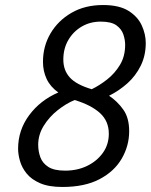

<svg xmlns="http://www.w3.org/2000/svg" viewBox="-20 -729 600 764"><path d="M228 15Q174 15 139.5 0Q105 -15 86 -38.5Q67 -62 59.5 -88.5Q52 -115 52 -137Q52 -211 96 -270.5Q140 -330 212 -361Q180 -384 165.5 -415Q151 -446 151 -483Q151 -545 181 -596Q211 -647 264.5 -678Q318 -709 390 -709Q454 -709 491 -686Q528 -663 544 -628Q560 -593 560 -558Q560 -508 540 -467.5Q520 -427 487 -397.5Q454 -368 414 -348Q447 -326 470.5 -293Q494 -260 494 -207Q494 -149 464.5 -98Q435 -47 376 -16Q317 15 228 15ZM239 -50Q288 -50 327 -69Q366 -88 389.5 -121Q413 -154 413 -197Q413 -247 378 -279Q343 -311 277 -331Q243 -317 209.5 -290.5Q176 -264 154 -228.5Q132 -193 132 -153Q132 -127 140.5 -103.5Q149 -80 172 -65Q195 -50 239 -50ZM345 -374Q376 -389 406.5 -413Q437 -437 457.5 -471Q478 -505 478 -551Q478 -570 471 -591.5Q464 -613 443.5 -628Q423 -643 381 -643Q339 -643 305.5 -623.5Q272 -604 252 -570Q232 -536 232 -492Q232 -449 258 -420.5Q284 -392 345 -374Z"/></svg>

Font: Ubuntu Sans Mono
Style: Italic
Weight: 400
Italic angle: -13.5°
Monospace: yes
Designer: Dalton Maag Ltd
Foundry: Dalton Maag Ltd
Version: Version 1.006